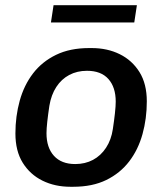

<svg xmlns="http://www.w3.org/2000/svg" viewBox="-20 -705 628 735"><path d="M250 10Q190 10 142.5 -13.5Q95 -37 67 -82Q39 -127 39 -194Q39 -260 55.5 -319.5Q72 -379 106.5 -424Q141 -469 194.5 -495Q248 -521 321 -521H331Q391 -521 438.5 -497.5Q486 -474 514 -429Q542 -384 542 -317Q542 -251 525.5 -191.5Q509 -132 474.5 -87Q440 -42 387 -16Q334 10 260 10ZM268 -77Q306 -77 336 -93Q366 -109 386 -139.5Q406 -170 412 -211Q417 -244 420 -271.5Q423 -299 423 -316Q423 -371 395 -402.5Q367 -434 313 -434Q275 -434 245 -418Q215 -402 195.5 -372Q176 -342 169 -300Q164 -267 161 -239.5Q158 -212 158 -195Q158 -140 186.5 -108.5Q215 -77 268 -77ZM175 -619 185 -685H504L494 -619Z"/></svg>

Font: Chivo Medium Medium
Style: Italic
Weight: 500
Italic angle: -8.05°
Version: Version 2.002